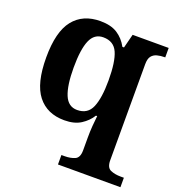

<svg xmlns="http://www.w3.org/2000/svg" viewBox="-141 -659 929 1011"><g transform="rotate(20 324.0 -153.0)"><path d="M297 240V187H315Q348 187 372 176.5Q396 166 396 125V52Q396 20 398.5 -13Q401 -46 404 -70H397Q376 -36 340 -13Q304 10 248 10Q151 10 98.5 -57Q46 -124 46 -269Q46 -413 99 -479.5Q152 -546 250 -546Q309 -546 345.5 -522.5Q382 -499 404 -458H413L433 -536H635V-483H631Q609 -483 590 -478Q571 -473 559.5 -458.5Q548 -444 548 -413V125Q548 166 572 176.5Q596 187 629 187H647V240ZM293 -64Q352 -64 374 -116Q396 -168 396 -267Q396 -371 374 -421Q352 -471 293 -471Q243 -471 221.5 -420.5Q200 -370 200 -268Q200 -168 221.5 -116Q243 -64 293 -64Z"/></g></svg>

Font: Noto Serif Oriya
Style: Bold
Weight: 700
Designer: David Williams
Foundry: Google LLC, David Williams
Version: Version 1.051; ttfautohint (v1.8.4.7-5d5b)